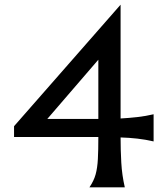

<svg xmlns="http://www.w3.org/2000/svg" viewBox="-20 -800 706 820"><path d="M636 -196Q602 -204 566.5 -208Q531 -212 495 -213Q495 -159 498 -105.5Q501 -52 513 0H362Q381 -28 388.5 -55.5Q396 -83 398 -121Q400 -159 400 -215H40V-261L495 -780V-294Q531 -296 566.5 -300Q602 -304 636 -312ZM182 -292H400V-545Z"/></svg>

Font: Faculty Glyphic
Style: Regular
Weight: 400
Designer: Koto Studio, Dylan Young
Foundry: Koto Studio
Version: Version 1.004; ttfautohint (v1.8.4.7-5d5b)